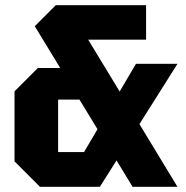

<svg xmlns="http://www.w3.org/2000/svg" viewBox="-20 -720 717 740"><path d="M491 0 114 -619 195 -700H543V-567H320L664 0ZM325 -336H204V-134H304L504 -474H664L365 0H134L36 -98V-368L126 -458H325Z"/></svg>

Font: Tektur SemiCondensed
Style: Bold
Weight: 700
Width: 4
Designer: Adam Jagosz
Foundry: Adam Jagosz
Version: Version 1.005;gftools[0.9.30]